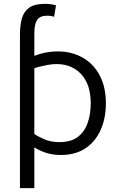

<svg xmlns="http://www.w3.org/2000/svg" viewBox="-20 -796 625 1001"><path d="M84 185V-613Q84 -661 93.5 -697.5Q103 -734 131 -755Q159 -776 216 -776Q233 -776 248 -773.5Q263 -771 272 -768L262 -708Q250 -714 225 -714Q188 -714 173.5 -692Q159 -670 159 -623V-505Q219 -528 280 -528Q355 -528 412 -495Q469 -462 500.5 -401.5Q532 -341 532 -258Q532 -179 504.5 -118Q477 -57 425 -22.5Q373 12 298 12Q250 12 213.5 -1.5Q177 -15 159 -28V185ZM289 -55Q350 -55 385.5 -82Q421 -109 437 -155Q453 -201 453 -257Q453 -355 404 -408.5Q355 -462 274 -462Q253 -462 228.5 -457.5Q204 -453 184.5 -448Q165 -443 159 -440V-98Q176 -85 211 -70Q246 -55 289 -55Z"/></svg>

Font: Ubuntu Sans
Style: Regular
Weight: 400
Designer: Dalton Maag Ltd
Foundry: Dalton Maag Ltd
Version: Version 1.006; ttfautohint (v1.8.4.7-5d5b)